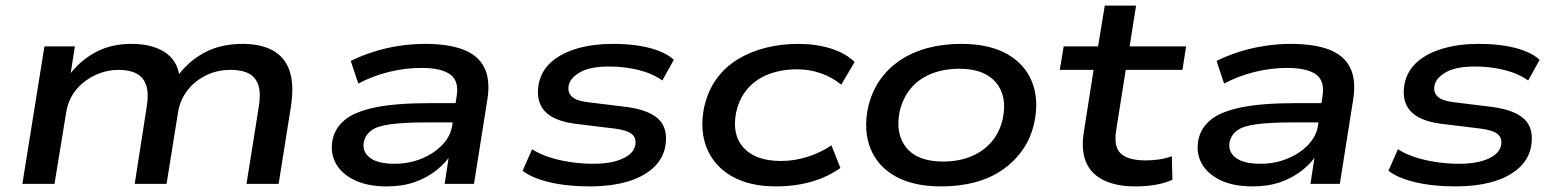

<svg xmlns="http://www.w3.org/2000/svg" viewBox="-20 -658 5574 687"><path d="M60 0 139 -492H248L231 -384L223 -383Q261 -437 318 -469Q375 -501 450 -501Q523 -501 568.5 -472Q614 -443 622 -386L615 -385Q654 -439 712 -470Q770 -501 848 -501Q913 -501 956 -477.5Q999 -454 1016 -405Q1033 -356 1021 -277L977 0H862L905 -270Q914 -322 905 -351.5Q896 -381 871 -394.5Q846 -408 806 -408Q755 -408 714.5 -387Q674 -366 649 -332.5Q624 -299 617 -256L576 0H462L504 -270Q513 -322 503.5 -351.5Q494 -381 469 -394.5Q444 -408 405 -408Q368 -408 335.5 -395.5Q303 -383 277.5 -362Q252 -341 237 -314.5Q222 -288 217 -257L175 0Z M1364 9Q1295 9 1248.5 -13.5Q1202 -36 1181.5 -73.5Q1161 -111 1170 -158Q1179 -201 1215 -230Q1251 -259 1324.5 -274Q1398 -289 1521 -289H1629L1619 -220H1509Q1426 -220 1378 -213.5Q1330 -207 1309 -191.5Q1288 -176 1282 -151Q1275 -116 1303 -94Q1331 -72 1392 -72Q1443 -72 1487.5 -90Q1532 -108 1562 -139Q1592 -170 1598 -209L1614 -314Q1623 -368 1591 -391.5Q1559 -415 1487 -415Q1431 -415 1373 -401Q1315 -387 1262 -359L1235 -440Q1273 -459 1317.5 -473Q1362 -487 1409 -494Q1456 -501 1500 -501Q1583 -501 1636.5 -481Q1690 -461 1712.5 -417Q1735 -373 1724 -303L1676 0H1571L1588 -111H1598Q1577 -77 1542.5 -49.5Q1508 -22 1464 -6.5Q1420 9 1364 9Z M2091 9Q2009 9 1946 -6Q1883 -21 1850 -47L1884 -124Q1910 -107 1945.5 -95.5Q1981 -84 2021.5 -78Q2062 -72 2103 -72Q2167 -72 2207 -90Q2247 -108 2253 -138Q2258 -163 2241.5 -177.5Q2225 -192 2179 -198L2039 -215Q1961 -225 1928.5 -261Q1896 -297 1908 -360Q1918 -406 1953.5 -437Q1989 -468 2045.5 -484.5Q2102 -501 2173 -501Q2223 -501 2265 -494.5Q2307 -488 2339.5 -475Q2372 -462 2391 -444L2350 -370Q2315 -395 2265 -407.5Q2215 -420 2160 -420Q2092 -420 2056.5 -400Q2021 -380 2015 -353Q2010 -328 2026 -312.5Q2042 -297 2086 -292L2224 -275Q2304 -264 2338 -230Q2372 -196 2360 -131Q2350 -85 2313 -53.5Q2276 -22 2219 -6.5Q2162 9 2091 9Z M2757 9Q2663 9 2600 -26.5Q2537 -62 2510 -125.5Q2483 -189 2499 -272Q2512 -331 2542.5 -374Q2573 -417 2618.5 -445Q2664 -473 2719.5 -487Q2775 -501 2836 -501Q2901 -501 2954 -484Q3007 -467 3038 -436L2990 -355Q2959 -381 2918 -395.5Q2877 -410 2832 -410Q2791 -410 2755 -400.5Q2719 -391 2690.5 -372Q2662 -353 2642.5 -324.5Q2623 -296 2614 -256Q2598 -175 2641.5 -128.5Q2685 -82 2774 -82Q2822 -82 2868.5 -96.5Q2915 -111 2955 -138L2987 -57Q2958 -36 2921.5 -21Q2885 -6 2843.5 1.5Q2802 9 2757 9Z M3348 9Q3248 9 3184 -27Q3120 -63 3094.5 -127Q3069 -191 3086 -273Q3098 -327 3127 -369.5Q3156 -412 3199.5 -441.5Q3243 -471 3298.5 -486Q3354 -501 3419 -501Q3519 -501 3583 -465Q3647 -429 3672.5 -365.5Q3698 -302 3681 -220Q3669 -165 3640 -123Q3611 -81 3568 -51Q3525 -21 3469.5 -6Q3414 9 3348 9ZM3354 -80Q3410 -80 3454 -98Q3498 -116 3527.5 -150Q3557 -184 3568 -233Q3585 -314 3543.5 -363Q3502 -412 3413 -412Q3358 -412 3313.5 -394.5Q3269 -377 3240 -343Q3211 -309 3199 -259Q3183 -178 3223.5 -129Q3264 -80 3354 -80Z M4042 9Q3974 9 3928.5 -13.5Q3883 -36 3865.5 -79Q3848 -122 3858 -185L3893 -408H3772L3786 -492H3909L3933 -638H4045L4022 -492H4224L4211 -408H4008L3974 -193Q3964 -133 3990.5 -108.5Q4017 -84 4080 -84Q4104 -84 4127.5 -87.5Q4151 -91 4173 -99L4175 -15Q4150 -3 4115.5 3Q4081 9 4042 9Z M4462 9Q4393 9 4346.5 -13.5Q4300 -36 4279.5 -73.5Q4259 -111 4268 -158Q4277 -201 4313 -230Q4349 -259 4422.5 -274Q4496 -289 4619 -289H4727L4717 -220H4607Q4524 -220 4476 -213.5Q4428 -207 4407 -191.5Q4386 -176 4380 -151Q4373 -116 4401 -94Q4429 -72 4490 -72Q4541 -72 4585.5 -90Q4630 -108 4660 -139Q4690 -170 4696 -209L4712 -314Q4721 -368 4689 -391.5Q4657 -415 4585 -415Q4529 -415 4471 -401Q4413 -387 4360 -359L4333 -440Q4371 -459 4415.5 -473Q4460 -487 4507 -494Q4554 -501 4598 -501Q4681 -501 4734.5 -481Q4788 -461 4810.5 -417Q4833 -373 4822 -303L4774 0H4669L4686 -111H4696Q4675 -77 4640.5 -49.5Q4606 -22 4562 -6.5Q4518 9 4462 9Z M5189 9Q5107 9 5044 -6Q4981 -21 4948 -47L4982 -124Q5008 -107 5043.5 -95.5Q5079 -84 5119.5 -78Q5160 -72 5201 -72Q5265 -72 5305 -90Q5345 -108 5351 -138Q5356 -163 5339.5 -177.5Q5323 -192 5277 -198L5137 -215Q5059 -225 5026.5 -261Q4994 -297 5006 -360Q5016 -406 5051.5 -437Q5087 -468 5143.5 -484.5Q5200 -501 5271 -501Q5321 -501 5363 -494.5Q5405 -488 5437.5 -475Q5470 -462 5489 -444L5448 -370Q5413 -395 5363 -407.5Q5313 -420 5258 -420Q5190 -420 5154.5 -400Q5119 -380 5113 -353Q5108 -328 5124 -312.5Q5140 -297 5184 -292L5322 -275Q5402 -264 5436 -230Q5470 -196 5458 -131Q5448 -85 5411 -53.5Q5374 -22 5317 -6.5Q5260 9 5189 9Z"/></svg>

Font: Nunito Sans 10pt Expanded SemiBold
Style: Italic
Weight: 600
Width: 7
Italic angle: -9°
Designer: Vernon Adams
Foundry: Vernon Adams
Version: Version 3.101;gftools[0.9.27]